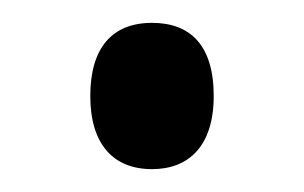

<svg xmlns="http://www.w3.org/2000/svg" viewBox="-20 -529 266 168"><path d="M59 -445C59 -403 79 -381 113 -381C145 -381 167 -401 167 -445C167 -490 146 -509 113 -509C78 -509 59 -487 59 -445Z"/></svg>

Font: Noto Sans Kannada UI ExtraCondensed
Style: Regular
Weight: 400
Width: 2
Designer: Jelle Bosma - Monotype Design Team
Foundry: Monotype Imaging Inc.
Version: Version 2.005